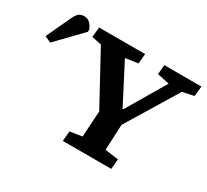

<svg xmlns="http://www.w3.org/2000/svg" viewBox="-370 -934 1246 1155"><g transform="rotate(30 253.0 -357.0)"><path d="M391 -346.5H395.5L555 -616.5L471 -634.5L477 -700H734.5L727.5 -630.5L648.5 -613.5L433.5 -260L425.5 -82.5L518.5 -69.5L512.5 0H176L182.5 -69.5L266 -82.5L277 -263L84.5 -616.5L17 -631L24 -700H343.5L337.5 -631.5L250.5 -618.5ZM-186 -474 -229 -494.5 -151 -662Q-138 -690 -124.3 -702.2Q-110.5 -714.5 -87.5 -714.5Q-63.5 -714.5 -47.5 -700Q-31.5 -685.5 -21.5 -660V-644Z"/></g></svg>

Font: Literata
Style: Italic
Weight: 400
Italic angle: -2°
Designer: Latin by Veronika Burian and Jose Scaglione. Greek by Irene Vlachou. Cyrillic by Vera Evstafieva
Foundry: TypeTogether
Version: Version 3.103;gftools[0.9.29]